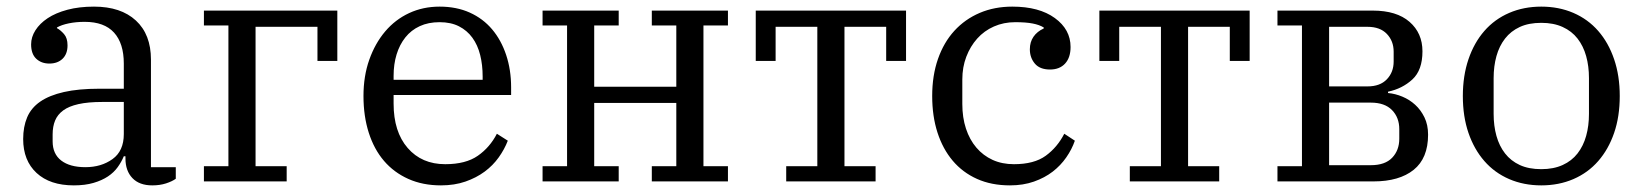

<svg xmlns="http://www.w3.org/2000/svg" viewBox="-20 -548 4957 580"><path d="M203 12Q131 12 90.5 -25.5Q50 -63 50 -128Q50 -165 62 -193.5Q74 -222 101.5 -241Q129 -260 173 -270Q217 -280 280 -280H354V-356Q354 -417 324.5 -449.5Q295 -482 236 -482Q210 -482 188 -477.5Q166 -473 152 -465V-463Q163 -457 173.5 -445Q184 -433 184 -411Q184 -385 169 -370.5Q154 -356 129 -356Q105 -356 89.5 -370.5Q74 -385 74 -414Q74 -436 87 -456.5Q100 -477 124 -493Q148 -509 183.5 -518.5Q219 -528 264 -528Q345 -528 390.5 -486Q436 -444 436 -368V-43H511V-8Q500 0 481.5 6Q463 12 440 12Q401 12 380 -10Q359 -32 359 -69V-76H354Q347 -59 335.5 -43Q324 -27 306 -15Q288 -3 262.5 4.5Q237 12 203 12ZM238 -43Q286 -43 320 -67.5Q354 -92 354 -143V-240H289Q246 -240 217 -233.5Q188 -227 171 -214.5Q154 -202 146.5 -184Q139 -166 139 -142V-121Q139 -83 165 -63Q191 -43 238 -43Z M596 -46H670V-471H596V-516H999V-364H939V-467H752V-46H846V0H596Z M1312 12Q1257 12 1213.5 -7.5Q1170 -27 1140 -62Q1110 -97 1094 -147Q1078 -197 1078 -258Q1078 -318 1095.5 -367.5Q1113 -417 1143.5 -453Q1174 -489 1216 -508.5Q1258 -528 1308 -528Q1359 -528 1399 -510Q1439 -492 1466.5 -459.5Q1494 -427 1509 -382Q1524 -337 1524 -284V-261H1169V-235Q1169 -150 1211.5 -101Q1254 -52 1325 -52Q1387 -52 1423.5 -77.5Q1460 -103 1481 -144L1514 -123Q1504 -97 1486.5 -72.5Q1469 -48 1444 -29.5Q1419 -11 1386 0.5Q1353 12 1312 12ZM1169 -307H1438V-317Q1438 -352 1430.5 -382Q1423 -412 1407 -434Q1391 -456 1366.5 -468.5Q1342 -481 1308 -481Q1274 -481 1248 -469Q1222 -457 1204.5 -435Q1187 -413 1178 -383.5Q1169 -354 1169 -319Z M1619 -46H1693V-471H1619V-516H1849V-471H1775V-286H2023V-471H1949V-516H2179V-471H2105V-46H2179V0H1949V-46H2023V-237H1775V-46H1849V0H1619Z M2355 -46H2449V-467H2323V-364H2263V-516H2717V-364H2657V-467H2531V-46H2625V0H2355Z M3031 12Q2975 12 2931.5 -7.5Q2888 -27 2858 -62.5Q2828 -98 2812 -147.5Q2796 -197 2796 -258Q2796 -320 2813.5 -370Q2831 -420 2863 -455Q2895 -490 2939.5 -509Q2984 -528 3038 -528Q3119 -528 3166.5 -493.5Q3214 -459 3214 -406Q3214 -374 3197.5 -356Q3181 -338 3152 -338Q3121 -338 3106 -356Q3091 -374 3091 -399Q3091 -421 3102 -437Q3113 -453 3133 -462V-465Q3120 -473 3099.5 -477Q3079 -481 3047 -481Q3012 -481 2982.5 -468Q2953 -455 2932 -431.5Q2911 -408 2899 -376.5Q2887 -345 2887 -308V-234Q2887 -193 2898 -159.5Q2909 -126 2929.5 -102Q2950 -78 2978.5 -65Q3007 -52 3043 -52Q3104 -52 3139 -77.5Q3174 -103 3195 -144L3227 -123Q3218 -97 3201 -72.5Q3184 -48 3160 -29.5Q3136 -11 3103.5 0.5Q3071 12 3031 12Z M3393 -46H3487V-467H3361V-364H3301V-516H3755V-364H3695V-467H3569V-46H3663V0H3393Z M3839 -46H3913V-471H3839V-516H4127Q4199 -516 4238 -482Q4277 -448 4277 -393Q4277 -336 4246.5 -308Q4216 -280 4173 -271V-267Q4195 -265 4216.5 -256Q4238 -247 4255 -231.5Q4272 -216 4283 -193.5Q4294 -171 4294 -141Q4294 -70 4250.5 -35Q4207 0 4129 0H3839ZM4121 -49Q4164 -49 4185.5 -71.5Q4207 -94 4207 -129V-158Q4207 -193 4185 -215.5Q4163 -238 4121 -238H3995V-49ZM4111 -287Q4149 -287 4169.5 -308.5Q4190 -330 4190 -362V-392Q4190 -424 4169.5 -445.5Q4149 -467 4111 -467H3995V-287Z M4636 -37Q4673 -37 4700.5 -49.5Q4728 -62 4745.5 -84.5Q4763 -107 4771.5 -137.5Q4780 -168 4780 -204V-312Q4780 -348 4771.5 -378.5Q4763 -409 4745.5 -431.5Q4728 -454 4700.5 -466.5Q4673 -479 4636 -479Q4598 -479 4571 -466.5Q4544 -454 4526.5 -431.5Q4509 -409 4500.5 -378.5Q4492 -348 4492 -312V-204Q4492 -168 4500.5 -137.5Q4509 -107 4526.5 -84.5Q4544 -62 4571 -49.5Q4598 -37 4636 -37ZM4636 12Q4583 12 4539 -7Q4495 -26 4464 -61.5Q4433 -97 4416 -146.5Q4399 -196 4399 -258Q4399 -319 4416 -369Q4433 -419 4464 -454.5Q4495 -490 4539 -509Q4583 -528 4636 -528Q4689 -528 4733 -509Q4777 -490 4808 -454.5Q4839 -419 4856 -369Q4873 -319 4873 -258Q4873 -196 4856 -146.5Q4839 -97 4808 -61.5Q4777 -26 4733 -7Q4689 12 4636 12Z"/></svg>

Font: IBM Plex Serif
Style: Regular
Weight: 400
Designer: Mike Abbink, Paul van der Laan, Pieter van Rosmalen
Foundry: Bold Monday
Version: Version 2.6